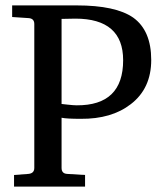

<svg xmlns="http://www.w3.org/2000/svg" viewBox="-20 -691 605 711"><path d="M540 -469Q540 -363 464 -305Q393 -250 279 -251Q226 -251 208 -255V-69Q208 -48 229 -47L295 -43V0H32V-43L85 -47Q107 -49 107 -69V-602Q107 -623 85 -624L25 -628V-671H264Q408 -671 473 -626Q540 -578 540 -469ZM436 -468Q436 -622 259 -622Q241 -622 208 -621V-306Q208 -306 230.5 -303.5Q253 -301 264 -301Q436 -300 436 -468Z"/></svg>

Font: Apparatus SIL
Style: Regular
Weight: 400
Version: Version 1.0